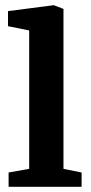

<svg xmlns="http://www.w3.org/2000/svg" viewBox="-20 -719 351 739"><path d="M13.1 0V-55.1L92.3 -69.1V-601.8L10.8 -618.2V-676.2L187 -699L224.3 -684.7V-69.1L294.1 -55.1V0Z"/></svg>

Font: Faustina Light
Style: Regular
Weight: 300
Designer: Alfonso Garcia
Foundry: http://www.omnibus-type.com
Version: Version 1.200